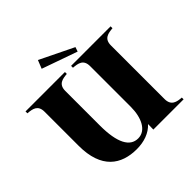

<svg xmlns="http://www.w3.org/2000/svg" viewBox="-221 -1087 1302 1302"><g transform="rotate(-45 430.0 -436.0)"><path d="M834 -682V-700H455V-682C501 -678 545 -672 545 -607V-218C545 -112 504 -30 429 -30C351 -30 307 -109 307 -276V-607C307 -672 352 -678 396 -682V-700H18V-682C64 -678 108 -672 108 -607V-280C108 -62 223 15 371 15C441 15 503 -6 545 -52L544 0H834V-17C790 -20 744 -28 744 -93V-607C744 -672 790 -678 834 -682ZM300 -827 555 -737 566 -769 324 -887Z"/></g></svg>

Font: Sprat
Style: Bold
Weight: 700
Designer: Ethan Nakache
Foundry: Collletttivo
Version: Version 2.000;Glyphs 3.2 (3217)